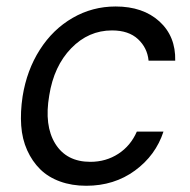

<svg xmlns="http://www.w3.org/2000/svg" viewBox="-20 -573 598 604"><path d="M251.4 11.4Q206 11.4 168.9 -2.1Q131.7 -15.6 106.5 -40.5Q81.3 -65.3 65.5 -100.3Q49.7 -135.3 46.7 -177.9Q43.7 -220.5 51.1 -269.9Q64.3 -352.3 105.3 -416.5Q146.3 -480.8 208.5 -516.7Q270.6 -552.6 343.8 -552.6Q429.7 -552.6 481.4 -505.7Q533 -458.8 531.2 -382.1H447.4Q443.5 -422.6 414.1 -449.9Q384.6 -477.3 332.4 -477.3Q258.5 -477.3 204 -421.2Q149.5 -365.1 134.9 -272.7Q118.6 -177.9 153.9 -120.9Q189.3 -63.9 264.2 -63.9Q313.2 -63.9 352.1 -89.1Q391 -114.3 410.5 -159.1H494.3Q469.8 -84.2 404.5 -36.4Q339.1 11.4 251.4 11.4Z"/></svg>

Font: Karasuma Gothic
Style: Italic
Weight: 400
Italic angle: -9.39999°
Designer: Rasmus Andersson / Ryoko Nishizuka
Foundry: Genbu
Version: Version 1.00